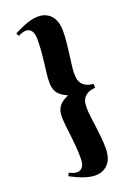

<svg xmlns="http://www.w3.org/2000/svg" viewBox="-175 -824 739 1068"><g transform="rotate(-20 195.0 -290.0)"><path d="M202.1 -292Q164.6 -307.6 147.7 -330.6Q130.9 -353.5 130.9 -391.1Q130.9 -417 134 -443.6Q137.2 -470.2 140.9 -500.2Q144.5 -530.3 147.7 -565.2Q150.9 -600.1 150.9 -643.1Q150.9 -674.8 139.4 -691.9Q127.9 -709 106 -709Q95.2 -709 82 -704.3Q68.8 -699.7 60.1 -694.8L51.8 -712.9Q64 -719.2 81.1 -727.3Q98.1 -735.4 117.2 -742.7Q136.2 -750 156.2 -754.9Q176.3 -759.8 194.8 -759.8Q226.1 -759.8 246.3 -748.5Q266.6 -737.3 278.8 -720Q291 -702.6 295.9 -681.2Q300.8 -659.7 300.8 -639.2Q300.8 -604.5 297.1 -569.3Q293.5 -534.2 289.3 -502Q285.2 -469.7 281.5 -442.4Q277.8 -415 277.8 -396Q277.8 -384.8 278.8 -369.9Q279.8 -355 287.4 -340.8Q294.9 -326.7 311.5 -315.7Q328.1 -304.7 359.9 -301.8V-278.8Q328.1 -275.9 311.5 -265.1Q294.9 -254.4 287.4 -240.2Q279.8 -226.1 278.8 -211.2Q277.8 -196.3 277.8 -185.1Q277.8 -166 281.5 -138.4Q285.2 -110.8 289.3 -78.4Q293.5 -45.9 297.1 -10.7Q300.8 24.4 300.8 59.1Q300.8 79.6 295.9 101.1Q291 122.6 278.8 140.1Q266.6 157.7 246.3 168.9Q226.1 180.2 194.8 180.2Q176.3 180.2 156.2 175.3Q136.2 170.4 117.2 163.1Q98.1 155.8 81.1 147.5Q64 139.2 51.8 132.8L60.1 115.2Q68.8 119.6 82 124.3Q95.2 128.9 106 128.9Q127.9 128.9 139.4 111.8Q150.9 94.7 150.9 63Q150.9 20.5 147.7 -14.6Q144.5 -49.8 140.9 -80.3Q137.2 -110.8 134 -137.5Q130.9 -164.1 130.9 -189.9Q130.9 -227.5 147.7 -250.5Q164.6 -273.4 202.1 -289.1Z"/></g></svg>

Font: Berkshire Swash
Style: Regular
Weight: 700
Designer: Astigmatic (AOETI)
Foundry: Astigmatic (AOETI)
Version: Version 1.000